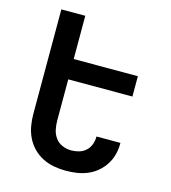

<svg xmlns="http://www.w3.org/2000/svg" viewBox="-110 -824 821 922"><g transform="rotate(15 300.0 -363.5)"><path d="M301 8Q271 8 241.5 2.5Q212 -3 185.5 -16.5Q159 -30 138 -51.5Q117 -73 104 -100Q91 -127 86 -156.5Q81 -186 81 -215V-735H200V-520H519V-419H200V-215Q200 -193 204.5 -170.5Q209 -148 222.5 -129.5Q236 -111 257.5 -102Q279 -93 301 -93Q321 -93 340 -98.5Q359 -104 373.5 -117Q388 -130 395 -149Q402 -168 402 -187V-189H521V-185Q521 -157 514 -130.5Q507 -104 492 -80.5Q477 -57 455.5 -39Q434 -21 408.5 -10.5Q383 0 356 4Q329 8 301 8Z"/></g></svg>

Font: Iosevka Extended
Style: Bold
Weight: 700
Width: 7
Monospace: yes
Designer: Belleve Invis
Foundry: Belleve Invis
Version: Version 32.5.0; ttfautohint (v1.8.4)